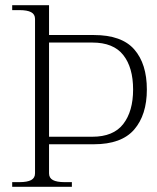

<svg xmlns="http://www.w3.org/2000/svg" viewBox="-20 -720 605 740"><path d="M27 -18H55Q85 -18 100 -26Q115 -34 115 -52V-647Q115 -665 100 -673Q85 -681 55 -681H27V-700H169V-585H342Q449 -585 497.5 -529.5Q546 -474 546 -375Q546 -277 497 -220.5Q448 -164 342 -164H169V-52Q169 -34 184 -26Q199 -18 229 -18H257V0H27ZM336 -193Q417 -193 455 -242Q493 -291 493 -375Q493 -460 455 -508Q417 -556 336 -556H169V-193Z"/></svg>

Font: Taviraj ExtraLight
Style: Regular
Weight: 200
Designer: Katatrad Team
Foundry: CadsonDemak
Version: Version 1.030